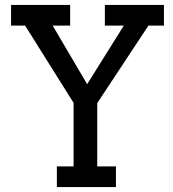

<svg xmlns="http://www.w3.org/2000/svg" viewBox="-20 -760 701 780"><path d="M583 -656 375 -341V-84H451V0H211V-84H279V-342L82 -656H25V-740H265V-656H194L334 -418L483 -656H406V-740H646V-656Z"/></svg>

Font: Arvo
Style: Regular
Weight: 400
Designer: Anton Koovit (Cyrillic Expansion: Cyreal)
Foundry: Anton Koovit, Yassin Baggar
Version: Version 3.000